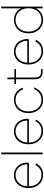

<svg xmlns="http://www.w3.org/2000/svg" viewBox="1270 -2034 772 3351"><g transform="rotate(-90 1655.5 -358.0)"><path d="M281 8Q212 8 160 -24Q108 -56 79 -113.5Q50 -171 50 -246Q50 -322 78.5 -379Q107 -436 157.5 -468Q208 -500 274 -500Q340 -500 389.5 -469Q439 -438 466.5 -384.5Q494 -331 494 -261V-252L480 -239H64V-267H476L464 -256Q464 -327 438.5 -375Q413 -423 370 -447.5Q327 -472 274 -472Q219 -472 175 -444Q131 -416 105.5 -366.5Q80 -317 80 -254V-241Q80 -176 105.5 -126Q131 -76 176.5 -48Q222 -20 281 -20Q343 -20 385 -48Q427 -76 451 -124H462L479 -114Q453 -59 403.5 -25.5Q354 8 281 8Z M639 0V-720L666 -724L669 -716V0Z M1045 8Q976 8 924 -24Q872 -56 843 -113.5Q814 -171 814 -246Q814 -322 842.5 -379Q871 -436 921.5 -468Q972 -500 1038 -500Q1104 -500 1153.5 -469Q1203 -438 1230.5 -384.5Q1258 -331 1258 -261V-252L1244 -239H828V-267H1240L1228 -256Q1228 -327 1202.5 -375Q1177 -423 1134 -447.5Q1091 -472 1038 -472Q983 -472 939 -444Q895 -416 869.5 -366.5Q844 -317 844 -254V-241Q844 -176 869.5 -126Q895 -76 940.5 -48Q986 -20 1045 -20Q1107 -20 1149 -48Q1191 -76 1215 -124H1226L1243 -114Q1217 -59 1167.5 -25.5Q1118 8 1045 8Z M1589 8Q1520 8 1468 -24Q1416 -56 1387 -113.5Q1358 -171 1358 -246Q1358 -322 1387 -379Q1416 -436 1468 -468Q1520 -500 1589 -500Q1648 -500 1689.5 -479Q1731 -458 1758 -424Q1785 -390 1801 -350L1784 -343H1773Q1751 -395 1707 -433.5Q1663 -472 1589 -472Q1526 -472 1481 -442Q1436 -412 1412 -361Q1388 -310 1388 -246Q1388 -183 1412 -131.5Q1436 -80 1481 -50Q1526 -20 1589 -20Q1641 -20 1677.5 -38Q1714 -56 1738.5 -85.5Q1763 -115 1777 -149H1788L1805 -142Q1789 -103 1762 -68.5Q1735 -34 1692.5 -13Q1650 8 1589 8Z M2077 0Q2014 0 1981 -32Q1948 -64 1948 -143V-614H1978V-144Q1978 -80 2002 -54Q2026 -28 2077 -28H2122L2126 -18V0ZM1865 -464V-492H2126V-464Z M2437 8Q2368 8 2316 -24Q2264 -56 2235 -113.5Q2206 -171 2206 -246Q2206 -322 2234.5 -379Q2263 -436 2313.5 -468Q2364 -500 2430 -500Q2496 -500 2545.5 -469Q2595 -438 2622.5 -384.5Q2650 -331 2650 -261V-252L2636 -239H2220V-267H2632L2620 -256Q2620 -327 2594.5 -375Q2569 -423 2526 -447.5Q2483 -472 2430 -472Q2375 -472 2331 -444Q2287 -416 2261.5 -366.5Q2236 -317 2236 -254V-241Q2236 -176 2261.5 -126Q2287 -76 2332.5 -48Q2378 -20 2437 -20Q2499 -20 2541 -48Q2583 -76 2607 -124H2618L2635 -114Q2609 -59 2559.5 -25.5Q2510 8 2437 8Z M2984 8Q2916 8 2863 -24Q2810 -56 2780 -113.5Q2750 -171 2750 -246Q2750 -322 2780 -379Q2810 -436 2863 -468Q2916 -500 2984 -500Q3042 -500 3088 -476.5Q3134 -453 3164.5 -411Q3195 -369 3207 -311V-181Q3195 -123 3164.5 -81Q3134 -39 3088 -15.5Q3042 8 2984 8ZM2984 -20Q3044 -20 3090 -48.5Q3136 -77 3162 -128Q3188 -179 3188 -246Q3188 -314 3162 -364.5Q3136 -415 3090 -443.5Q3044 -472 2984 -472Q2925 -472 2878.5 -443.5Q2832 -415 2806 -364.5Q2780 -314 2780 -246Q2780 -179 2806 -128Q2832 -77 2878.5 -48.5Q2925 -20 2984 -20ZM3186 0V-165L3200 -246L3186 -327V-720L3213 -724L3216 -716V0Z"/></g></svg>

Font: Fustat ExtraLight
Style: Regular
Weight: 250
Designer: Mohamed Gaber, Khaled Hosny, Laura Garcia Mut
Foundry: Kief Type Foundry, Alif Type Foundry, Hard Type Foundry
Version: Version 1.007